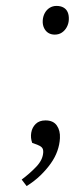

<svg xmlns="http://www.w3.org/2000/svg" viewBox="-20 -498 283 649"><path d="M124.4 -428Q125.1 -442 131.2 -453.5Q137.4 -465 147.7 -471.5Q158 -478 171 -478Q185 -478 194.7 -472.5Q204.5 -467 208.9 -456.5Q213.4 -446 212.6 -431Q211.9 -418 205.8 -406.5Q199.7 -395 189.3 -388Q179 -381 165 -381Q153 -381 143.7 -386.5Q134.5 -392 129.1 -403Q123.7 -414 124.4 -428ZM70.1 131 53.3 109Q81.4 88 103.1 65Q124.8 42 126.1 17Q126.7 6 121.5 0.5Q116.3 -5 105.5 -9L88.8 -15Q82.7 -32 85.6 -49.5Q88.5 -67 100.6 -79Q112.8 -91 133.8 -91Q159.8 -91 171.9 -74Q184 -57 182.6 -31Q181.5 -9 173.8 12.5Q166.2 34 151.6 54.5Q137.1 75 117.1 94.5Q97 114 70.1 131Z"/></svg>

Font: Literata ExtraLight
Style: Italic
Weight: 250
Italic angle: -2°
Designer: Latin by Veronika Burian and Jose Scaglione. Greek by Irene Vlachou. Cyrillic by Vera Evstafieva
Foundry: TypeTogether
Version: Version 3.002